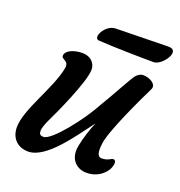

<svg xmlns="http://www.w3.org/2000/svg" viewBox="-123 -772 825 881"><g transform="rotate(20 289.0 -331.5)"><path d="M23.4 -83C23.4 -30.8 56.6 4.9 109.9 4.9C197.3 4.9 293.5 -138.7 356.4 -222.2C342.3 -187.5 325.7 -140.1 317.9 -96.7C305.7 -28.3 349.1 4.9 393.6 4.9C450.7 4.9 480 -28.3 491.7 -47.4C503.4 -67.9 507.3 -96.2 490.7 -96.2C478 -96.2 469.7 -81.1 437.5 -81.1C417.5 -81.1 411.1 -101.6 417.5 -148.4C426.8 -215.8 521 -411.1 543.9 -457.5C557.1 -483.9 520.5 -505.4 486.8 -505.4C473.1 -505.4 459.5 -495.6 451.7 -485.4C437.5 -467.3 377.4 -355 351.1 -313C303.2 -222.7 192.4 -82.5 153.3 -82.5C135.7 -82.5 131.3 -89.8 131.3 -106.4C131.3 -115.7 138.2 -135.7 146.5 -154.8C170.4 -203.6 255.4 -387.2 255.4 -447.3C255.4 -476.1 234.9 -505.4 189.5 -505.4C150.9 -505.4 109.4 -489.3 109.4 -462.9C109.4 -443.8 146 -451.7 138.7 -412.1C118.7 -306.6 23.4 -171.4 23.4 -83ZM241.2 -585C306.2 -580.1 460 -577.6 510.7 -577.6C552.7 -577.6 614.7 -668.9 551.3 -668L294.4 -663.1C244.1 -662.1 207.5 -587.4 241.2 -585Z"/></g></svg>

Font: Courgette
Style: Regular
Weight: 400
Designer: Karolina Lach
Foundry: Karolina Lach
Version: Version 1.002